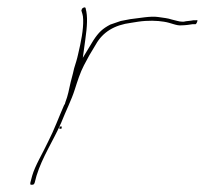

<svg xmlns="http://www.w3.org/2000/svg" viewBox="-20 -542 566 531"><path d="M64 -37C63 -31 65 -31 66 -31C72 -31 74 -31 76 -37L81 -56C97 -108 128 -154 149 -202C162 -235 178 -266 187 -295C194 -317 202 -342 212 -361L227 -389L245 -419C264 -453 296 -473 343 -479L362 -482C389 -486 415 -485 433 -482C454 -479 468 -470 483 -472H484C492 -472 507 -474 512 -475H521C523 -476 526 -482 526 -485C526 -486 526 -487 523 -486H515C506 -484 495 -484 488 -482H485C479 -482 475 -483 471 -484L455 -488C448 -490 445 -491 438 -492L417 -495C396 -498 367 -492 340 -489L314 -484L285 -474C264 -463 253 -453 238 -430L209 -382L216 -433C221 -468 223 -497 217 -518V-519C216 -525 205 -519 206 -515L205 -513C206 -508 210 -501 210 -488C211 -460 204 -426 196 -392C193 -378 189 -366 185 -353C181 -334 176 -319 173 -304L169 -286C167 -277 164 -268 161 -260L159 -253H158C143 -219 130 -183 113 -150C98 -118 77 -84 69 -56ZM160 -258H161ZM144 -186H150L151 -192H145ZM148 -199V-200ZM185 -351H186ZM338 -489H340Z"/></svg>

Font: Stray Cat
Style: HlExtObl
Weight: 100
Version: Version 1.0